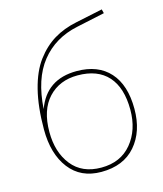

<svg xmlns="http://www.w3.org/2000/svg" viewBox="-112 -825 782 919"><g transform="rotate(-15 279.0 -365.5)"><path d="M484 -721 344 -691Q230 -667 163 -583Q96 -499 87 -352Q136 -487 286 -487Q392 -487 449.5 -423Q507 -359 507 -241Q507 -129 447 -59.5Q387 10 277 10Q175 10 119 -63Q63 -136 63 -257Q63 -369 84 -452.5Q105 -536 144 -588Q183 -640 232.5 -670Q282 -700 346 -713L479 -741ZM85 -239Q85 -138 136 -74Q187 -10 282 -10Q378 -10 432.5 -76Q487 -142 487 -242Q487 -351 435.5 -408.5Q384 -466 285 -466Q195 -466 140 -407Q85 -348 85 -239Z"/></g></svg>

Font: Raleway
Style: Thin
Weight: 100
Designer: Matt McInerney, Pablo Impallari, Rodrigo Fuenzalida
Foundry: Matt McInerney, Pablo Impallari, Rodrigo Fuenzalida
Version: Version 3.000